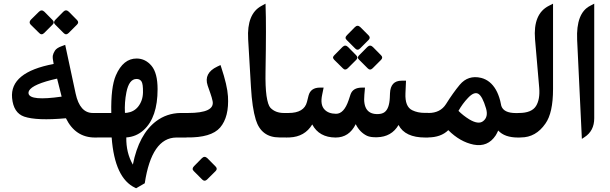

<svg xmlns="http://www.w3.org/2000/svg" viewBox="-20 -738 3275 1031"><path d="M311 -219.2 286.6 -315.9Q155.3 -286.6 135.7 -250.5Q131.8 -242.7 133.3 -235.4Q141.6 -194.8 311 -219.2ZM334 -103Q177.2 -88.9 109.9 -111.8Q52.2 -131.8 44.9 -211.9Q32.2 -350.1 268.1 -394.5Q261.2 -427.2 263.7 -439.9Q266.1 -452.6 275.4 -466.8Q285.2 -481 311.5 -490.2L330.1 -497.1L386.2 -235.4Q408.7 -131.3 478.5 -131.3H501.5V0.5H490.2Q384.8 0.5 334 -103ZM350 -674.7 393.2 -630.9Q405.9 -618.2 393.7 -606L348.3 -560.6Q334.5 -547.3 321.7 -560.6L276.3 -606Q263.6 -618.2 278 -632.6L320.1 -675.2Q334.5 -689.6 350 -674.7ZM218.7 -674.7 261.9 -630.9Q274.7 -618.2 262.5 -606L217.1 -560.6Q203.2 -547.3 190.5 -560.6L144.5 -606Q132.9 -618.7 146.2 -632.6L189.4 -675.2Q203.8 -689 218.7 -674.7Z M650.9 -131.8 661.6 -132.3Q698.7 -137.2 721.2 -164.6Q747.1 -196.8 747.8 -242.2Q748.5 -287.6 739.7 -300.8Q731 -314 713.4 -314Q672.9 -314 658.7 -242.2Q647.9 -187.5 650.9 -131.8ZM602.1 -333Q641.6 -424.3 714.4 -423.8Q761.2 -423.3 793.9 -384.3Q826.2 -345.2 826.2 -259.3Q826.2 -107.4 751.5 -39.6Q711.4 -3.4 658.2 0Q656.7 82 693.4 146Q725.6 -17.1 818.8 -87.4Q875.5 -129.9 948.7 -131.3L980.5 -130.9V0.5H926.8Q794.4 1.5 757.3 246.1L710.9 272.9L706.1 270.5Q595.7 219.2 579.6 0H491.7V-131.3H577.6Q574.7 -269.5 602.1 -333Z M982.9 0H969.7V-131.3H989.7Q1134.8 -131.3 1121.6 -195.3Q1117.2 -215.8 1109.9 -236.1Q1102.5 -256.3 1095.2 -278.3Q1072.8 -345.2 1146.5 -380.4L1164.1 -388.7L1167.5 -378.4Q1200.7 -278.8 1204.1 -221.2Q1210.9 -110.4 1162.1 -53.2Q1114.3 2 982.9 0ZM1094.1 112 1137.3 155.7Q1150 168.5 1137.8 180.6L1091.9 226.1Q1078.6 238.8 1065.8 226.1L1020.4 180.6Q1007.7 168.5 1022.1 154.1L1064.2 111.4Q1078.6 97 1094.1 112Z M1327.6 -270 1312.5 -527.8Q1304.7 -664.1 1384.3 -706.5L1405.8 -718.3L1406.2 -702.6Q1410.2 -606.4 1405.8 -353.5Q1404.3 -272.9 1411.1 -223.6Q1418.5 -173.8 1432.1 -159.2Q1459 -131.3 1504.4 -131.3H1525.4V0H1480Q1382.8 0 1353.5 -95.2Q1334 -158.7 1327.6 -270Z M2011.2 -125.5Q2032.7 -126.5 2044.9 -135.7Q2070.3 -154.3 2073.2 -212.9L2074.2 -237.3Q2077.1 -304.7 2136.7 -304.7H2160.2L2157.2 -237.3Q2153.8 -165 2193.8 -146Q2222.7 -131.8 2260.7 -131.8H2280.3V0.5H2263.7Q2154.8 0.5 2120.1 -66.9Q2082.5 -2.9 2004.9 -1Q1969.7 0 1950.7 -8.8Q1912.1 -27.3 1890.1 -71.3Q1855 0.5 1782.2 0.5Q1693.4 0 1656.7 -69.8Q1616.7 -3.4 1535.2 0L1515.6 0.5V-131.3H1529.3Q1613.3 -131.3 1628.4 -190.9L1636.7 -224.1Q1647.9 -267.6 1698.2 -267.6H1717.8L1710 -229.5Q1698.2 -174.8 1723.1 -149.4Q1744.1 -127.4 1784.2 -127Q1827.1 -126.5 1852.1 -200.2L1862.3 -231Q1875 -267.6 1923.8 -267.6H1939.9L1936.5 -228.5Q1926.3 -122.1 2011.2 -125.5ZM1915 -592.3 1958.8 -548.5Q1971.5 -535.8 1959.3 -523.6L1913.9 -478.2Q1900.1 -464.3 1887.3 -477.6L1841.9 -523Q1828.6 -535.2 1843.6 -549.6L1885.7 -592.3Q1900.1 -606.7 1915 -592.3ZM1982.6 -485.4 2025.8 -441.6Q2038.5 -429.5 2026.3 -416.7L1980.9 -371.3Q1967.1 -358 1954.3 -371.3L1908.9 -416.7Q1898.4 -426.7 1902.6 -433.3Q1906.7 -440 1910.6 -443.3L1952.7 -485.9Q1967.6 -500.3 1982.6 -485.4ZM1849.1 -485.4 1892.3 -441.6Q1905 -428.9 1892.9 -416.7L1847.4 -371.3Q1833.6 -358 1820.9 -371.3L1774.9 -416.7Q1765.5 -427.2 1769.4 -433.6Q1773.2 -440 1777.1 -443.3L1819.2 -485.9Q1834.2 -500.3 1849.1 -485.4Z M2500.5 -96.7Q2549.3 -67.9 2574.2 -87.4Q2603.5 -109.9 2589.8 -156.2Q2570.3 -221.7 2548.3 -234.4Q2525.9 -247.1 2493.2 -212.4Q2463.4 -181.2 2441.9 -142.6Q2467.3 -117.2 2500.5 -96.7ZM2671.9 -169.4Q2684.6 -130.9 2750.5 -130.9H2771V0.5H2760.7Q2726.6 0.5 2699.2 -8.8Q2672.9 -18.1 2655.3 -37.1Q2651.9 -29.3 2648.4 -22.9Q2645 -16.6 2641.6 -10.7Q2599.1 53.2 2523.4 38.6Q2450.2 23.9 2387.2 -39.1Q2347.7 0 2277.3 0H2271V-131.3H2281.2Q2344.7 -131.3 2375 -179.2Q2413.6 -240.7 2448.7 -282.7Q2493.7 -336.4 2563.5 -319.8Q2588.4 -313.5 2608.4 -297.4Q2628.4 -281.2 2642.8 -256.1Q2657.2 -231 2666 -196.8Z M2949.7 -260.3Q2949.7 -131.3 2908.7 -74.2Q2857.4 0 2777.3 0H2760.3V-131.3H2766.6Q2835 -131.3 2858.4 -168.9Q2880.4 -204.6 2875.5 -266.1L2853 -527.3Q2841.8 -664.1 2927.7 -707L2949.7 -718.3Z M3148.4 -706.5 3170.9 -718.3V-103Q3170.9 -35.2 3118.7 -1.5L3104.5 7.8L3079.1 -524.4Q3072.8 -667.5 3148.4 -706.5Z"/></svg>

Font: Gandom
Style: Bold
Weight: 700
Foundry: DejaVu fonts team - Redesigned by Saber Rastikerdar - Based on Samim Font
Version: Version 0.3